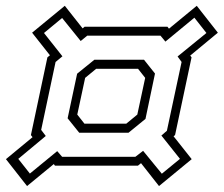

<svg xmlns="http://www.w3.org/2000/svg" viewBox="-67 -630 753 646"><path d="M24 -4 -47 -94.5 42.5 -168.5 37 -175.5 92.5 -437 101 -444 41 -520 151 -610.5 211 -534.5 217.5 -540H496.5L501.5 -533.5L595 -610.5L666 -520L573 -443L577.5 -437L522 -175.5L517 -171.5L578 -94.5L468 -4L407.5 -81L397 -72.5H118L114 -78ZM217 -214H358L395 -244.5L421.5 -368L397.5 -398.5H256.5L219.5 -368L193 -244.5ZM33.5 -46 125.5 -121.5 142 -102.5H388.5L414.5 -122.5L477.5 -45.5L538.5 -95.5L476 -174L494.5 -190L544 -421.5L530.5 -440L627.5 -519L587 -570.5L489.5 -490L473 -510H226.5L204.5 -492L142 -569.5L81 -519L143 -440.5L120 -421.5L71.5 -193L87 -172.5L-5.5 -95.5ZM199.5 -183.5 160.5 -232 192.5 -382 250.5 -429H417.5L454.5 -382.5L422.5 -230L365.5 -183.5Z"/></svg>

Font: Tourney Light
Style: Italic
Weight: 300
Italic angle: -12°
Version: Version 1.015